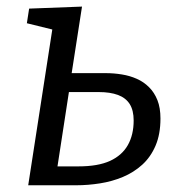

<svg xmlns="http://www.w3.org/2000/svg" viewBox="-20 -551 536 571"><path d="M148.9 -42.8 137.6 -56.2H213.5Q271.4 -56.2 307.2 -72.5Q342.9 -88.9 360.2 -119.5Q377.5 -150.1 377.5 -192.7Q377.5 -222.7 365.9 -241.3Q354.2 -259.9 330.9 -268.6Q307.6 -277.2 273.7 -277.2H171.2L186.9 -289.9ZM190.6 -317.1 181.9 -333.5H294.4Q318.8 -333.5 342.4 -329.6Q366.1 -325.8 386.8 -316.6Q407.5 -307.5 423.3 -291.6Q439.2 -275.8 448.2 -253.1Q457.2 -230.4 457.2 -198.7Q457.2 -152 442.7 -118Q428.2 -84 403 -61.1Q377.8 -38.3 345.6 -24.8Q313.4 -11.3 277.5 -5.7Q241.7 0 206.5 0H63.9L141.6 -502.7L170 -454.8L59.9 -481.9L66.6 -525.4L223.9 -531.4Z"/></svg>

Font: Bitter Thin
Style: Italic
Weight: 100
Italic angle: -9°
Designer: Sol Matas, and Bitter project Authors
Foundry: Sol Matas
Version: Version 2.002